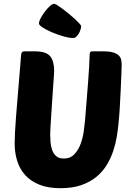

<svg xmlns="http://www.w3.org/2000/svg" viewBox="-20 -980 699 1010"><path d="M603 -326Q600 -296 594 -259.5Q588 -223 575.5 -185.5Q563 -148 542 -113Q521 -78 488 -50.5Q455 -23 408.5 -6.5Q362 10 298 10Q233 10 187 -8.5Q141 -27 112 -59.5Q83 -92 70 -135Q57 -178 57 -227Q57 -249 59 -286.5Q61 -324 64.5 -368Q68 -412 72 -459.5Q76 -507 79.5 -550Q83 -593 86 -627.5Q89 -662 90 -680Q91 -699 95 -704.5Q99 -710 107 -710H162Q223 -710 244 -684Q265 -658 265 -607Q265 -604 263.5 -580.5Q262 -557 259.5 -523Q257 -489 254.5 -449Q252 -409 249.5 -373Q247 -337 245.5 -310Q244 -283 244 -274Q244 -257 245.5 -235Q247 -213 253.5 -193Q260 -173 274.5 -159.5Q289 -146 316 -146Q350 -146 371.5 -169Q393 -192 404.5 -224Q416 -256 420.5 -289Q425 -322 427 -343Q431 -394 435.5 -448Q440 -502 443.5 -549Q447 -596 449 -631Q451 -666 451 -679Q451 -699 454 -704.5Q457 -710 467 -710H522Q556 -710 575.5 -704Q595 -698 605 -688Q615 -678 617.5 -665Q620 -652 620 -638Q620 -625 618.5 -589Q617 -553 615 -507Q613 -461 610 -412Q607 -363 603 -326ZM407 -843Q407 -835 403.5 -824Q400 -813 394.5 -803.5Q389 -794 381.5 -787Q374 -780 366 -780Q344 -780 313 -789Q282 -798 253.5 -810Q225 -822 205 -835Q185 -848 185 -856Q185 -868 194.5 -885.5Q204 -903 216.5 -919.5Q229 -936 242.5 -948Q256 -960 265 -960Q270 -960 282.5 -952Q295 -944 310.5 -932.5Q326 -921 343.5 -906.5Q361 -892 375 -879Q389 -866 398 -856Q407 -846 407 -843Z"/></svg>

Font: PoetsenOne
Style: Regular
Weight: 400
Designer: Rodrigo Fuenzalida, Pablo Impallari
Foundry: Pablo Impallari, Rodrigo Fuenzalida
Version: Version 1.000; ttfautohint (v0.8) -G 200 -r 50